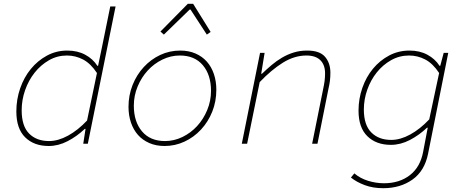

<svg xmlns="http://www.w3.org/2000/svg" viewBox="-20 -756 2440 1010"><path d="M236 12Q159 12 112.5 -33.5Q66 -79 66 -170Q66 -233 86 -291Q106 -349 142 -393Q178 -437 227 -463.5Q276 -490 334 -490Q388 -490 428.5 -468Q469 -446 492 -410H496L516 -506L560 -722H588L442 0H418L430 -78H426Q385 -39 336 -13.5Q287 12 236 12ZM238 -14Q286 -14 338 -42.5Q390 -71 438 -122L490 -372Q457 -422 417 -443Q377 -464 332 -464Q281 -464 237.5 -439Q194 -414 162 -373.5Q130 -333 112 -281.5Q94 -230 94 -176Q94 -93 133 -53.5Q172 -14 238 -14Z M846 12Q801 12 765.5 -3.5Q730 -19 706 -46Q682 -73 669 -111Q656 -149 656 -194Q656 -255 677.5 -309Q699 -363 736.5 -403.5Q774 -444 823 -467Q872 -490 928 -490Q973 -490 1008.5 -474.5Q1044 -459 1068 -432Q1092 -405 1105 -367Q1118 -329 1118 -284Q1118 -222 1096.5 -168.5Q1075 -115 1037.5 -74.5Q1000 -34 950.5 -11Q901 12 846 12ZM848 -14Q896 -14 940 -35.5Q984 -57 1017 -93Q1050 -129 1070 -177Q1090 -225 1090 -278Q1090 -362 1047 -413Q1004 -464 926 -464Q878 -464 834 -442.5Q790 -421 757 -385Q724 -349 704 -301Q684 -253 684 -200Q684 -116 727 -65Q770 -14 848 -14ZM842 -574 824 -590 968 -736H996L1088 -588L1068 -574L982 -706H978Z M1252 0 1348 -478H1372L1354 -368H1358Q1383 -392 1409 -414Q1435 -436 1464 -453Q1493 -470 1525.5 -480Q1558 -490 1596 -490Q1662 -490 1690 -457Q1718 -424 1718 -374Q1718 -350 1715.5 -330.5Q1713 -311 1708 -290L1650 0H1622L1680 -288Q1685 -311 1687.5 -330Q1690 -349 1690 -370Q1690 -415 1665 -439.5Q1640 -464 1592 -464Q1529 -464 1468.5 -426.5Q1408 -389 1346 -324L1280 0Z M1996 234Q1942 234 1899 218Q1856 202 1826 178L1844 156Q1874 182 1916 195Q1958 208 2000 208Q2081 208 2136 165.5Q2191 123 2206 42L2230 -84H2226Q2185 -45 2136 -19.5Q2087 6 2036 6Q1959 6 1912.5 -39.5Q1866 -85 1866 -174Q1866 -236 1886 -293.5Q1906 -351 1942 -394.5Q1978 -438 2027 -464Q2076 -490 2134 -490Q2188 -490 2228.5 -468Q2269 -446 2292 -410H2296L2314 -478H2338L2232 52Q2214 143 2150 188.5Q2086 234 1996 234ZM2038 -20Q2086 -20 2138 -48.5Q2190 -77 2238 -128L2290 -372Q2257 -422 2217 -443Q2177 -464 2132 -464Q2081 -464 2037.5 -439.5Q1994 -415 1962 -375Q1930 -335 1912 -284Q1894 -233 1894 -180Q1894 -99 1933 -59.5Q1972 -20 2038 -20Z"/></svg>

Font: Source Code Pro ExtraLight
Style: Italic
Weight: 200
Italic angle: -11°
Monospace: yes
Designer: Paul D. Hunt, Teo Tuominen
Foundry: Adobe Systems Incorporated
Version: Version 1.050;PS 1.000;hotconv 16.6.51;makeotf.lib2.5.65220